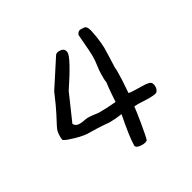

<svg xmlns="http://www.w3.org/2000/svg" viewBox="-128 -658 810 810"><g transform="rotate(-30 277.0 -253.0)"><path d="M503 -137Q496 -135 486.5 -134Q477 -133 466 -133Q452 -133 438 -134Q424 -135 415 -135Q408 -135 403 -134.5Q398 -134 395 -134Q394 -124 391 -102.5Q388 -81 384 -58Q380 -35 376 -14Q372 7 369 16Q361 23 343 23Q316 23 312 10Q312 -12 317 -47Q322 -82 332 -133Q311 -130 296 -129Q281 -128 271 -128Q266 -128 259.5 -129Q253 -130 241.5 -130.5Q230 -131 212 -132Q194 -133 167 -133Q159 -133 143.5 -136Q128 -139 112 -143.5Q96 -148 82 -153Q68 -158 62 -163Q60 -171 60 -177Q60 -195 62 -204Q64 -213 71.5 -227.5Q79 -242 94 -270.5Q109 -299 134 -358L219 -489Q226 -495 237 -495Q265 -495 265 -471Q265 -445 188 -329L132 -201Q139 -186 158 -186Q168 -186 173.5 -187Q179 -188 182.5 -188.5Q186 -189 190 -190Q194 -191 200 -191Q211 -191 223.5 -189.5Q236 -188 251 -186Q275 -186 296 -187Q317 -188 336 -190Q337 -206 338.5 -229Q340 -252 344 -282Q342 -291 342 -300.5Q342 -310 342 -320Q342 -340 345.5 -361.5Q349 -383 349 -408Q349 -415 348 -431.5Q347 -448 345.5 -465.5Q344 -483 343 -497Q342 -511 342 -513Q348 -529 362 -529Q372 -529 378.5 -528Q385 -527 389.5 -521Q394 -515 397 -502.5Q400 -490 404 -466Q406 -449 407.5 -435.5Q409 -422 409 -412Q409 -395 408 -373Q407 -351 406 -318Q407 -313 407 -307.5Q407 -302 407 -294Q407 -274 406 -256.5Q405 -239 404 -225Q403 -209 402 -195Q417 -192 450 -192H461Q485 -192 499.5 -188Q514 -184 514 -163Q514 -146 503 -137Z"/></g></svg>

Font: Gaegu
Style: Regular
Weight: 400
Designer: JIKJI
Foundry: JIKJI
Version: Version 1.00